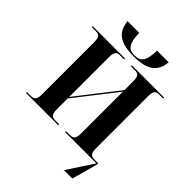

<svg xmlns="http://www.w3.org/2000/svg" viewBox="-308 -1084 1452 1452"><g transform="rotate(45 418.0 -358.5)"><path d="M407 -771C551 -771 617 -818 627 -927H502C500 -819 475 -781 407 -781C339 -781 314 -819 312 -927H187C197 -818 263 -771 407 -771ZM28 0H373V-10H331C302 -10 280 -18 280 -75V-193L539 -525V-75C539 -18 517 -10 488 -10H446V0H781L643 210H733L791 0V-10H749C720 -10 698 -18 698 -75V-639C698 -696 720 -704 749 -704H791V-714H446V-704H488C517 -704 539 -696 539 -639V-542L280 -210V-639C280 -696 302 -704 331 -704H373V-714H28V-704H70C99 -704 121 -696 121 -639V-75C121 -18 99 -10 70 -10H28Z"/></g></svg>

Font: Noto Serif Display
Style: Bold
Weight: 700
Designer: Monotype Design Team
Foundry: Monotype Imaging Inc.
Version: Version 2.009